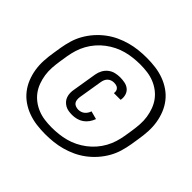

<svg xmlns="http://www.w3.org/2000/svg" viewBox="-212 -1052 1424 1424"><g transform="rotate(45 500.0 -340.0)"><path d="M433 127Q386 127 340.5 121Q295 115 253 99.5Q211 84 175 59Q139 34 112.5 0Q86 -34 69.5 -75Q53 -116 46 -160.5Q39 -205 41.5 -251.5Q44 -298 52 -345L62 -408Q69 -450 81.5 -492Q94 -534 116.5 -573.5Q139 -613 169.5 -647.5Q200 -682 236.5 -709.5Q273 -737 314 -756Q355 -775 397.5 -786.5Q440 -798 482.5 -802.5Q525 -807 567 -807Q614 -807 659.5 -801Q705 -795 747 -779.5Q789 -764 825 -739Q861 -714 887.5 -680Q914 -646 930.5 -605Q947 -564 954 -519.5Q961 -475 958.5 -428.5Q956 -382 948 -335L938 -272Q931 -230 918.5 -188Q906 -146 883.5 -106.5Q861 -67 830.5 -32.5Q800 2 763.5 29.5Q727 57 686 76Q645 95 602.5 106.5Q560 118 517.5 122.5Q475 127 433 127ZM433 58Q468 58 504.5 54Q541 50 577 40.5Q613 31 647.5 14Q682 -3 713 -26.5Q744 -50 769.5 -79.5Q795 -109 813.5 -142.5Q832 -176 843 -211.5Q854 -247 860 -283L870 -346Q876 -384 878.5 -422.5Q881 -461 875.5 -497.5Q870 -534 857.5 -568Q845 -602 824.5 -630Q804 -658 775.5 -679.5Q747 -701 713.5 -714.5Q680 -728 643 -733Q606 -738 567 -738Q532 -738 495.5 -734Q459 -730 423 -720.5Q387 -711 352.5 -694Q318 -677 287 -653.5Q256 -630 230.5 -600.5Q205 -571 186.5 -537.5Q168 -504 157 -468.5Q146 -433 140 -397L130 -334Q124 -296 121.5 -257.5Q119 -219 124.5 -182.5Q130 -146 142.5 -112Q155 -78 175.5 -50Q196 -22 224.5 -0.5Q253 21 286.5 34.5Q320 48 357 53Q394 58 433 58ZM474 -115Q455 -115 436 -118Q417 -121 401 -130Q385 -139 373 -152.5Q361 -166 355 -183.5Q349 -201 348.5 -220.5Q348 -240 352 -259L383 -448Q387 -473 399.5 -496.5Q412 -520 433 -536.5Q454 -553 479 -559Q504 -565 529 -565Q554 -565 578.5 -560Q603 -555 621 -540.5Q639 -526 646.5 -502.5Q654 -479 650 -454L649 -449H579V-451Q581 -463 578 -474Q575 -485 566.5 -492.5Q558 -500 547 -502.5Q536 -505 524 -505Q511 -505 498 -500.5Q485 -496 475 -486.5Q465 -477 459.5 -464Q454 -451 452 -438L421 -249Q419 -235 420.5 -220.5Q422 -206 429.5 -195.5Q437 -185 451 -180Q465 -175 479 -175Q492 -175 504.5 -179Q517 -183 527.5 -191.5Q538 -200 545.5 -211.5Q553 -223 557 -236L621 -219Q613 -196 598.5 -175.5Q584 -155 564 -141Q544 -127 520.5 -121Q497 -115 474 -115Z"/></g></svg>

Font: Iosevka Aile Semibold
Style: Italic
Weight: 600
Italic angle: -9°
Designer: Belleve Invis
Foundry: Belleve Invis
Version: Version 31.1.0; ttfautohint (v1.8.4)